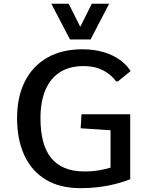

<svg xmlns="http://www.w3.org/2000/svg" viewBox="-20 -980 776 1010"><path d="M403.8 9.8Q294.4 9.8 220 -35.6Q145.5 -81.1 107.7 -163.8Q69.8 -246.6 69.8 -358.4Q69.8 -470.2 110.8 -551.5Q151.9 -632.8 228.8 -676.8Q305.7 -720.7 413.6 -720.7Q475.6 -720.7 525.1 -705.8Q574.7 -690.9 610.6 -665Q646.5 -639.2 667 -606L600.1 -551.8H590.8Q576.7 -571.8 553.2 -590.3Q529.8 -608.9 496.8 -620.6Q463.9 -632.3 419.9 -632.3Q344.7 -632.3 294.4 -599.6Q244.1 -566.9 218.5 -505.6Q192.9 -444.3 192.9 -358.4Q192.9 -289.6 206.5 -237.3Q220.2 -185.1 248.5 -149.7Q276.9 -114.3 320.6 -96.2Q364.3 -78.1 423.8 -78.1Q468.3 -78.1 502.7 -84.5Q537.1 -90.8 561.5 -98.1V-294.9L404.3 -305.2L408.7 -378.9H665V-37.1Q629.9 -23.4 589.1 -12.7Q548.3 -2 502 3.9Q455.6 9.8 403.8 9.8ZM348.1 -772.5 250 -960.4H341.3L402.3 -838.9L462.9 -960.4H554.2L456.5 -772.5Z"/></svg>

Font: Comme Medium
Style: Regular
Weight: 500
Version: Version 1.000;gftools[0.9.27]